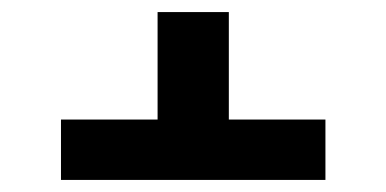

<svg xmlns="http://www.w3.org/2000/svg" viewBox="-20 -588 640 318"><path d="M81 -290V-390H241V-568H359V-390H519V-290Z"/></svg>

Font: Iosevka Book
Style: Bold
Weight: 700
Designer: Belleve Invis
Foundry: Belleve Invis
Version: Version 28.0.7; ttfautohint (v1.8.3)